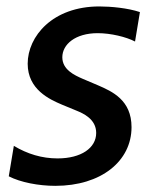

<svg xmlns="http://www.w3.org/2000/svg" viewBox="-20 -572 492 602"><path d="M153.4 10.7C297.2 10.7 392.4 -66.8 392.4 -173.3C392.4 -258.2 332 -285.2 286.9 -304.7L239.3 -324.9C213.1 -336.3 175.4 -353.7 175.4 -392.4C175.4 -432.9 216.3 -468 286.2 -468C327.4 -468 375.7 -456.3 403.4 -441.8L418.7 -534.1C380.7 -546.9 327.4 -551.8 291.5 -551.8C144.9 -551.8 66.8 -458.1 66.8 -372.2C66.8 -291.2 135.7 -260.3 174 -244L220.5 -224.8C240.4 -216.6 281.6 -198.9 281.6 -155.2C281.6 -108 234.4 -75.3 160.5 -75.3C111.5 -75.3 66.1 -89.1 23.4 -114.7L7.5 -19.2C44 -0.4 100.5 10.7 153.4 10.7Z"/></svg>

Font: TID UI Medium
Style: Italic
Weight: 500
Italic angle: -9.39999°
Designer: The TID Project Authors
Foundry: Bakken & Bæck
Version: Version 1.001;hotconv 1.0.109;makeotfexe 2.5.65596